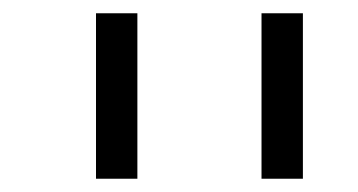

<svg xmlns="http://www.w3.org/2000/svg" viewBox="-20 -770 540 290"><path d="M125 -750Q125 -750 125 -500H187.5Q187.5 -500 187.5 -750ZM375 -750Q375 -750 375 -500H437.5Q437.5 -500 437.5 -750Z"/></svg>

Font: Unifont
Style: Regular
Weight: 500
Version: Version 13.0.05